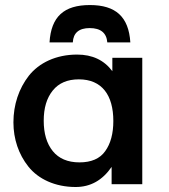

<svg xmlns="http://www.w3.org/2000/svg" viewBox="-20 -730 670 761"><path d="M268.6 -562C270.5 -599.6 293 -618.7 335.4 -618.7C378.9 -618.7 402.3 -599.6 405.3 -562H496.6C490.2 -663.6 438.5 -710 336.4 -710C233.4 -710 182.6 -664.1 176.3 -562ZM294.9 -86.4C248.5 -86.4 212.9 -101.6 189 -131.3C165 -161.1 153.3 -201.2 153.3 -251.5C153.3 -301.8 165 -341.3 189 -371.1C212.9 -400.9 247.6 -415.5 292.5 -415.5C384.3 -415.5 429.2 -352.5 429.2 -250.5C429.2 -200.7 418.5 -160.6 397 -130.9C376 -101.1 341.8 -86.4 294.9 -86.4ZM279.8 11.2C338.4 11.2 385.7 -15.1 422.4 -68.4V0H543.9V-501H425.3V-447.8C392.6 -491.7 346.2 -513.7 285.6 -513.7C202.1 -513.7 134.8 -481 94.2 -429.7C54.7 -378.9 33.2 -314.9 33.2 -245.1C33.2 -179.2 53.7 -118.2 92.8 -69.3C131.8 -20.5 198.2 11.2 279.8 11.2Z"/></svg>

Font: Ride
Style: Bold
Weight: 700
Version: Version 3.000